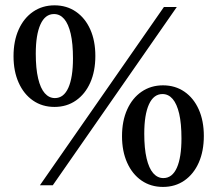

<svg xmlns="http://www.w3.org/2000/svg" viewBox="-20 -712 836 738"><path d="M133.5 0 610 -685H659.5L183 0ZM191 -335Q225 -335 242.8 -374.8Q260.5 -414.5 260.5 -487.5Q260.5 -544.5 251.8 -582.2Q243 -620 226.8 -639Q210.5 -658 187.5 -658Q153.5 -658 135.5 -618.2Q117.5 -578.5 117.5 -505.5Q117.5 -449 126.5 -410.8Q135.5 -372.5 152 -353.8Q168.5 -335 191 -335ZM189.5 -301Q142.5 -301 107 -325.5Q71.5 -350 51.8 -394Q32 -438 32 -496Q32 -554.5 51.8 -598.5Q71.5 -642.5 107.2 -667Q143 -691.5 189.5 -691.5Q236.5 -691.5 272 -667Q307.5 -642.5 327 -598.8Q346.5 -555 346.5 -497Q346.5 -438.5 327 -394.5Q307.5 -350.5 272 -325.8Q236.5 -301 189.5 -301ZM608 -27.5Q642 -27.5 659.8 -67.2Q677.5 -107 677.5 -180Q677.5 -237 668.8 -274.8Q660 -312.5 643.8 -331.5Q627.5 -350.5 604.5 -350.5Q570.5 -350.5 552.5 -310.8Q534.5 -271 534.5 -198Q534.5 -141.5 543.5 -103.2Q552.5 -65 569 -46.2Q585.5 -27.5 608 -27.5ZM606.5 6.5Q559.5 6.5 524 -18Q488.5 -42.5 468.8 -86.5Q449 -130.5 449 -188.5Q449 -247 468.8 -291Q488.5 -335 524.2 -359.5Q560 -384 606.5 -384Q653.5 -384 689 -359.5Q724.5 -335 744 -291.2Q763.5 -247.5 763.5 -189.5Q763.5 -131 744 -87Q724.5 -43 689 -18.2Q653.5 6.5 606.5 6.5Z"/></svg>

Font: Newsreader 36pt Medium
Style: Regular
Weight: 500
Designer: Hugues Gentile
Foundry: Production Type
Version: Version 1.003